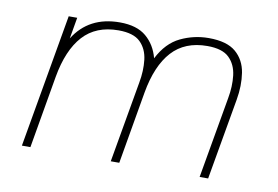

<svg xmlns="http://www.w3.org/2000/svg" viewBox="-58 -573 965 666"><g transform="rotate(10 424.0 -240.0)"><path d="M54 0 136 -470H166L153 -395Q206 -480 315 -480Q375 -480 408 -452Q441 -424 453 -378Q482 -435 529 -457.5Q576 -480 628 -480Q692 -480 723.5 -453Q755 -426 762 -381.5Q769 -337 760 -286L710 0H680L730 -286Q738 -329 733.5 -367Q729 -405 705 -428.5Q681 -452 628 -452Q549 -452 503.5 -402Q458 -352 441 -255L397 0H367L417 -286Q425 -329 420.5 -367Q416 -405 392 -428.5Q368 -452 315 -452Q236 -452 190.5 -402Q145 -352 128 -255L84 0Z"/></g></svg>

Font: Gantari Thin
Style: Italic
Weight: 100
Italic angle: -10°
Designer: Anugrah Pasau
Foundry: Lafontype
Version: Version 1.000; ttfautohint (v1.8.4.7-5d5b)